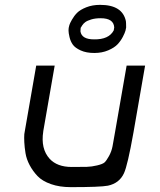

<svg xmlns="http://www.w3.org/2000/svg" viewBox="-20 -770 658 790"><path d="M368 -552Q335 -552 312 -562.5Q289 -573 279.5 -586.5Q270 -600 266 -617.5Q262 -635 262 -643.5Q262 -652 263 -657Q264 -661 265.5 -667Q267 -673 276 -689Q285 -705 297.5 -717.5Q310 -730 335 -740Q360 -750 392 -750Q484 -750 498 -683Q499 -676 499 -657Q499 -654 496.5 -644.5Q494 -635 485.5 -618.5Q477 -602 464 -588Q451 -574 425.5 -563Q400 -552 368 -552ZM367 -608Q428 -607 448 -645L450 -657Q448 -695 394 -695Q372 -695 355.5 -690Q339 -685 331 -679Q323 -673 318.5 -666Q314 -659 313 -657Q312 -655 312 -657L311 -641Q316 -608 367 -608ZM271 0Q225 0 189.5 -12.5Q154 -25 134.5 -45.5Q115 -66 102 -90.5Q89 -115 85 -139.5Q81 -164 80 -184.5Q79 -205 80 -218L82 -230L129 -500H205L158 -230V-229Q147 -158 184 -117Q215 -83 275 -83Q318 -83 337.5 -83.5Q357 -84 380 -89.5Q403 -95 410.5 -102Q418 -109 428.5 -128Q439 -147 443 -168Q447 -189 454 -230L501 -500H577L529 -224Q505 -89 490 -57Q471 -16 424 -6Q393 0 271 0Z"/></svg>

Font: Hermit LightItalic
Style: Regular
Weight: 300
Italic angle: -10°
Designer: Pablo Caro
Version: Version 2.000;PS 002.000;hotconv 1.0.88;makeotf.lib2.5.64775